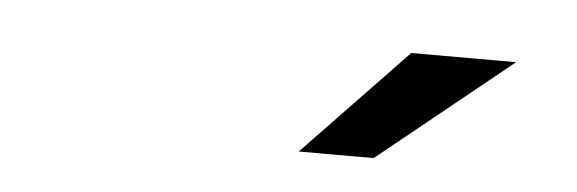

<svg xmlns="http://www.w3.org/2000/svg" viewBox="-26 -773 652 217"><g transform="rotate(5 300.0 -664.0)"><path d="M317 -603 434 -725H553L402 -603Z"/></g></svg>

Font: Red Hat Display Medium
Style: Italic
Weight: 500
Italic angle: -12°
Designer: Pentagram, MCKL
Foundry: Pentagram, MCKL
Version: Version 1.023; ttfautohint (v1.8.3)